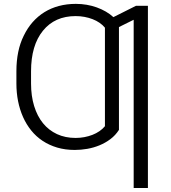

<svg xmlns="http://www.w3.org/2000/svg" viewBox="-20 -757 873 982"><path d="M63.9 -329.9V-392.4Q63.9 -499.3 101.6 -574.6Q120.4 -613.6 147 -643.8Q173.7 -674 207.2 -694.8Q240.8 -715.6 281.2 -726.4Q321.7 -737.2 367.9 -737.2Q396.3 -737.2 423.3 -732.6Q450.3 -728 475 -719.1Q499.6 -710.2 521.1 -697.8Q542.6 -685.4 560 -669.4L675.4 -727.3H736.5V204.5H663.7V-655.9L588.4 -618.6V-92.7Q570.7 -65 544.9 -45.6Q519.2 -26.3 489 -13.8Q458.8 -1.4 426.3 4.3Q393.8 9.9 362.2 9.9Q313.6 9.9 272.4 -2.3Q231.2 -14.6 198 -36.6Q164.8 -58.6 139.7 -89.7Q114.7 -120.7 97.8 -158.6Q81 -196.4 72.4 -239.7Q63.9 -283 63.9 -329.9ZM366.5 -51.5Q389.6 -51.5 411.4 -55.6Q433.2 -59.7 452.8 -67.3Q472.3 -74.9 488.6 -86.1Q505 -97.3 516.7 -111.5V-615.4Q505.3 -629.3 489.3 -640.3Q473.4 -651.3 453.8 -658.9Q434.3 -666.5 412.3 -670.6Q390.3 -674.7 366.8 -674.7Q260.3 -674.7 199.6 -599.8Q138.8 -524.9 138.8 -392.4V-329.9Q138.8 -266 154.7 -214.5Q170.5 -163 199.9 -126.8Q229.4 -90.6 271.7 -71Q313.9 -51.5 366.5 -51.5Z"/></svg>

Font: Inter P Light
Style: Regular
Weight: 300
Designer: Rasmus Andersson
Foundry: rsms
Version: Version 3.018;git-588b23468